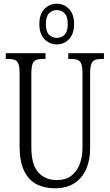

<svg xmlns="http://www.w3.org/2000/svg" viewBox="-20 -999 589 1029"><path d="M273 10Q217 10 174.5 -12.5Q132 -35 108.5 -85Q85 -135 85 -215V-607Q85 -640 79 -656Q73 -672 60 -677.5Q47 -683 25 -683H11V-714H224V-683H208Q187 -683 173.5 -677.5Q160 -672 154 -655Q148 -638 148 -603V-210Q148 -116 185.5 -75Q223 -34 284 -34Q333 -34 363.5 -58Q394 -82 408 -121.5Q422 -161 422 -205V-606Q422 -640 416 -656Q410 -672 397 -677.5Q384 -683 362 -683H346V-714H537V-683H524Q502 -683 488.5 -677.5Q475 -672 469 -655Q463 -638 463 -604V-203Q463 -142 442.5 -94Q422 -46 380 -18Q338 10 273 10ZM284 -761Q245 -761 218 -789Q191 -817 191 -870Q191 -923 218 -951Q245 -979 284 -979Q323 -979 350 -951Q377 -923 377 -870Q377 -817 350 -789Q323 -761 284 -761ZM285 -796Q309 -796 326 -812.5Q343 -829 343 -870Q343 -911 326 -928Q309 -945 285 -945Q260 -945 243 -928Q226 -911 226 -870Q226 -829 243 -812.5Q260 -796 285 -796Z"/></svg>

Font: Noto Serif Khmer ExtraCondensed Light
Style: Regular
Weight: 300
Width: 2
Designer: Danh Hong and the Monotype Design Team
Foundry: Monotype Imaging Inc.
Version: Version 2.004